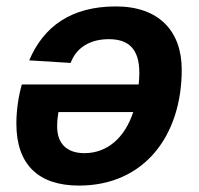

<svg xmlns="http://www.w3.org/2000/svg" viewBox="-20 -566 619 598"><path d="M341 -546C200 -546 115 -482 71 -378L200 -370C218 -419 262 -444 319 -444C381 -444 414 -413 414 -339C414 -327 413 -314 412 -303H48C38 -268 31 -224 31 -181C31 -53 100 12 226 12C429 12 546 -143 546 -349C546 -470 474 -546 341 -546ZM243 -89C190 -89 158 -117 158 -172C158 -192 160 -205 162 -217H395C369 -138 315 -89 243 -89Z"/></svg>

Font: Geist SemiBold
Style: Italic
Weight: 600
Italic angle: -12°
Designer: Basement.studio, Andrés Briganti, Mateo Zaragoza
Foundry: Basement.studio, Vercel, Andrés Briganti, Guido Ferreyra, Mateo Zaragoza
Version: Version 1.500